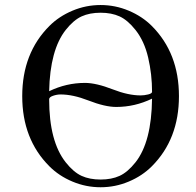

<svg xmlns="http://www.w3.org/2000/svg" viewBox="-20 -747 798 780"><path d="M180.7 -641.6Q219.7 -680.7 274.4 -703.6Q329.1 -726.6 388.7 -726.6Q448.2 -726.6 502.9 -703.6Q557.6 -680.7 596.7 -641.6Q707 -531.2 707 -356.4Q707 -181.6 596.7 -71.3Q557.6 -32.2 502.9 -9.3Q448.2 13.7 388.7 13.7Q329.1 13.7 274.4 -9.3Q219.7 -32.2 180.7 -71.3Q70.3 -181.6 70.3 -356.4Q70.3 -531.2 180.7 -641.6ZM179.7 -343.8Q179.7 -172.4 247.1 -87.4Q278.8 -47.4 311.5 -32.5Q344.2 -17.6 388.7 -17.6Q433.1 -17.6 465.8 -32.5Q498.5 -47.4 530.3 -87.4Q595.7 -169.9 597.7 -346.2Q527.8 -312.5 452.1 -312.5Q406.7 -312.5 338.9 -338.9Q276.4 -363.3 226.1 -363.3Q211.4 -363.3 195.6 -357.9Q179.7 -352.5 179.7 -343.8ZM179.7 -376.5Q249.5 -410.2 325.2 -410.2Q370.6 -410.2 438.5 -383.8Q501 -359.4 551.3 -359.4Q565.9 -359.4 581.8 -363.3Q597.7 -367.2 597.7 -374Q597.7 -445.3 582 -512.7Q566.4 -580.1 530.3 -625.5Q498.5 -665.5 465.8 -680.4Q433.1 -695.3 388.7 -695.3Q344.2 -695.3 311.5 -680.4Q278.8 -665.5 247.1 -625.5Q183.1 -544.4 179.7 -376.5Z"/></svg>

Font: Theano Modern
Style: Regular
Weight: 400
Designer: Alexey Kryukov
Version: Version 2.00